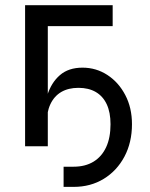

<svg xmlns="http://www.w3.org/2000/svg" viewBox="-20 -566 582 743"><path d="M226.1 157.2V79.1H265.1Q309.6 79.1 341.6 59.8Q373.5 40.5 390.6 3.9Q407.7 -32.7 407.7 -85.4Q407.7 -130.9 393.1 -162.4Q378.4 -193.8 350.6 -210Q322.8 -226.1 283.7 -226.1Q244.6 -226.1 217 -210Q189.5 -193.8 174.8 -162.4Q160.2 -130.9 160.2 -85.4H147.5Q147.5 -147 162.8 -196.5Q178.2 -246.1 211.7 -275.1Q245.1 -304.2 299.3 -304.2Q352.1 -304.2 395.5 -275.9Q439 -247.6 464.8 -198.2Q490.7 -148.9 490.7 -85.4Q490.7 -15.1 461.7 39.8Q432.6 94.7 381.6 126Q330.6 157.2 265.1 157.2ZM416 -545.9V-464.8H165V0H77.1V-545.9Z"/></svg>

Font: Inter Variable LoSnoCo
Style: Regular
Weight: 400
Designer: Rasmus Andersson
Foundry: rsms
Version: Version 4.000;git-a52131595; featfreeze: case,dlig,ss01,ss02